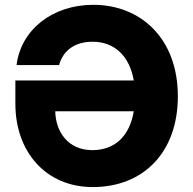

<svg xmlns="http://www.w3.org/2000/svg" viewBox="-20 -757 790 787"><path d="M359.9 9.8C567.9 9.8 709 -132.3 709 -362.3C709 -600.1 556.2 -737.3 362.3 -737.3C194.8 -737.3 65.4 -634.8 47.9 -490.2H222.2C238.3 -550.3 287.1 -585.9 359.4 -585.9C448.2 -585.9 510.7 -528.8 528.3 -427.2H43V-331.5C43 -132.8 169.9 9.8 359.9 9.8ZM528.3 -300.8C511.2 -198.7 450.7 -141.6 358.4 -141.6C258.8 -141.6 208 -217.3 206.5 -300.8Z"/></svg>

Font: Inter ExtraBold
Style: Regular
Weight: 800
Designer: Rasmus Andersson
Foundry: rsms
Version: Version 4.001;git-9221beed3